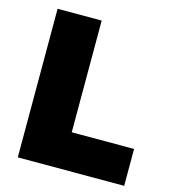

<svg xmlns="http://www.w3.org/2000/svg" viewBox="-105 -788 785 875"><g transform="rotate(15 287.0 -350.5)"><path d="M59 -701H267V-174H561V0H59Z"/></g></svg>

Font: Alexandria ExtraBold
Style: Regular
Weight: 800
Designer: Mohamed Gaber
Foundry: Kief Type Foundry
Version: Version 5.100